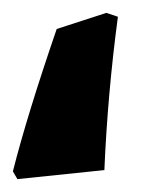

<svg xmlns="http://www.w3.org/2000/svg" viewBox="-58 -146 248 298"><path d="M30 -101 107 -126 125 -120Q109 0 104 118L-31 132L-38 120Q-16 33 30 -101Z"/></svg>

Font: Alegreya Black
Style: Italic
Weight: 900
Italic angle: -7°
Designer: Juan Pablo del Peral
Foundry: Huerta Tipografica
Version: Version 2.007; ttfautohint (v1.6)